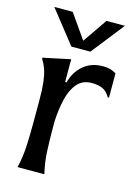

<svg xmlns="http://www.w3.org/2000/svg" viewBox="-118 -840 652 906"><g transform="rotate(15 208.5 -387.5)"><path d="M386 -428Q370 -456 348 -465Q326 -474 297 -474Q252 -474 226 -444Q200 -414 188 -364.5Q176 -315 173 -255V-222Q173 -166 175.5 -110Q178 -54 191 0H60Q73 -54 75.5 -110Q78 -166 78 -222V-330Q78 -384 74 -418.5Q70 -453 62 -477Q54 -501 40 -523V-529L173 -557V-446H180Q193 -498 231.5 -531Q270 -564 327 -564Q357 -564 374.5 -555.5Q392 -547 392 -547V-428ZM122 -775 205 -656 287 -775H377L251 -615H158L32 -775Z"/></g></svg>

Font: Faculty Glyphic
Style: Regular
Weight: 400
Designer: Koto Studio, Dylan Young
Foundry: Koto Studio
Version: Version 1.004; ttfautohint (v1.8.4.7-5d5b)